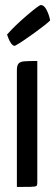

<svg xmlns="http://www.w3.org/2000/svg" viewBox="-20 -742 219 762"><path d="M8 0ZM47 0V-463Q47 -482 53.5 -489.5Q60 -497 75 -498.5Q90 -500 128 -500V-16Q128 -7 124.5 -4Q121 -1 101 -0.5Q81 0 47 0ZM8 -605Q40 -641 87.5 -681.5Q135 -722 142 -722Q155 -722 165 -702.5Q175 -683 179 -661Q167 -648 116 -611Q65 -574 39 -560Q31 -560 24 -570Q17 -580 13 -591Q9 -602 8 -605Z"/></svg>

Font: Yanone Kaffeesatz
Style: Regular
Weight: 400
Designer: Yanone (Cyrillic: Daniel Pouzeot & Huerta Tipografica)
Foundry: Yanone
Version: Version 1.100;PS 001.100;hotconv 1.0.70;makeotf.lib2.5.58329